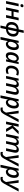

<svg xmlns="http://www.w3.org/2000/svg" viewBox="3590 -4390 1040 8261"><g transform="rotate(90 4110.5 -260.0)"><path d="M139.6 -541H252L137.7 0H25.4ZM160.2 -670.4Q160.2 -709 178.7 -729Q197.3 -749 232.9 -749Q290.5 -749 290.5 -698.7Q290.5 -660.6 272 -640.1Q253.4 -619.6 218.8 -619.6Q189 -619.6 174.6 -632.3Q160.2 -645 160.2 -670.4Z M414.6 -541H526.4L481 -322.8H695.8L743.2 -541H856.4L741.2 0H627.9L677.7 -234.9H462.4L412.1 0H299.3Z M926.3 -224.1Q926.3 -309.6 957 -376.2Q987.8 -442.9 1046.4 -483.9Q1123 -538.6 1244.6 -544.9L1289.6 -759.8H1397.5L1352.1 -545.9Q1452.6 -532.7 1504.2 -474.9Q1555.7 -417 1555.7 -317.9Q1555.7 -223.6 1516.8 -151.4Q1478 -79.1 1406.2 -40Q1335 -1 1234.9 3.4L1184.6 240.2H1077.6L1127.4 3.4Q1031.2 -7.8 978.8 -67.1Q926.3 -126.5 926.3 -224.1ZM1064.5 -347.7Q1040 -294.4 1040 -230.5Q1040 -167 1067.6 -128.7Q1095.2 -90.3 1146 -84L1225.6 -457Q1170.4 -454.1 1129.4 -426.3Q1088.4 -398.4 1064.5 -347.7ZM1416.5 -195.8Q1441.4 -249.5 1441.4 -312.5Q1441.4 -376.5 1413.3 -414.3Q1385.3 -452.1 1333 -457L1253.9 -84Q1308.1 -85.9 1350.1 -114.5Q1392.1 -143.1 1416.5 -195.8Z M1737.3 -541H1828.1L1813.5 -439.9H1816.9Q1851.6 -496.6 1893.6 -523.9Q1935.5 -551.3 1986.8 -551.3Q2058.1 -551.3 2096.9 -501.5Q2135.7 -451.7 2135.7 -358.4Q2135.7 -293.9 2120.1 -232.9Q2104.5 -171.9 2075.7 -121.6Q2046.9 -71.3 2007.8 -39.6Q1948.7 8.8 1876 8.8Q1783.7 8.8 1750.5 -81.5H1747.6Q1743.2 -37.1 1724.6 50.3L1684.1 240.2H1571.8ZM1997.6 -217.3Q2020.5 -281.7 2020.5 -347.7Q2020.5 -458 1948.2 -458Q1914.1 -458 1881.1 -429.7Q1848.1 -401.4 1822.3 -350.6Q1800.8 -313 1789.1 -268.3Q1777.3 -223.6 1777.3 -188.5Q1777.3 -140.6 1798.8 -112.1Q1820.3 -83.5 1857.9 -83.5Q1901.4 -83.5 1938.2 -118.7Q1975.1 -153.8 1997.6 -217.3Z M2226.6 -185.5Q2226.6 -247.1 2242.9 -308.6Q2259.3 -370.1 2289.1 -421.1Q2318.8 -472.2 2357.4 -502.9Q2414.6 -549.8 2485.4 -549.8Q2535.2 -549.8 2567.9 -526.9Q2600.6 -503.9 2618.2 -456.1H2621.6L2648.9 -541H2739.3L2625 0H2534.2L2548.3 -100.1H2544.9Q2509.8 -44.4 2468 -17.3Q2426.3 9.8 2373 9.8Q2300.8 9.8 2263.7 -39.8Q2226.6 -89.4 2226.6 -185.5ZM2541 -191.9Q2562 -228.5 2573.7 -272.7Q2585.4 -316.9 2585.4 -352.1Q2585.4 -381.3 2577.1 -404.3Q2568.8 -427.2 2552.7 -440.9Q2534.2 -458 2506.3 -458Q2463.9 -458 2428.5 -426.5Q2393.1 -395 2369.6 -336.4Q2341.8 -267.1 2341.8 -193.8Q2341.8 -137.7 2359.9 -110.6Q2377.9 -83.5 2414.6 -83.5Q2448.7 -83.5 2482.4 -112.8Q2516.1 -142.1 2541 -191.9Z M2804.2 -204.1Q2804.2 -267.6 2820.8 -325.9Q2837.4 -384.3 2868.2 -430.9Q2898.9 -477.5 2941.4 -506.3Q3004.4 -549.8 3088.4 -549.8Q3167.5 -549.8 3233.9 -520.5L3199.2 -433.1Q3142.1 -458.5 3091.3 -458.5Q3042.5 -458.5 3003.4 -427.2Q2964.4 -396 2941.4 -336.9Q2918 -276.9 2918 -210Q2918 -143.1 2948.7 -110.8Q2974.6 -83.5 3021 -83.5Q3055.2 -83.5 3085.9 -91.8Q3116.7 -100.1 3153.8 -118.2V-25.4Q3120.1 -7.3 3082.3 1.2Q3044.4 9.8 2997.6 9.8Q2937.5 9.8 2894 -15.6Q2850.6 -41 2827.4 -89.1Q2804.2 -137.2 2804.2 -204.1Z M3362.3 -541H3452.6L3440.4 -443.8H3443.8Q3478 -498.5 3521.7 -524.2Q3565.4 -549.8 3621.1 -549.8Q3727.1 -549.8 3740.7 -434.1H3744.1Q3778.8 -491.7 3825.2 -520.8Q3871.6 -549.8 3927.7 -549.8Q3990.2 -549.8 4023.9 -514.6Q4057.6 -479.5 4057.6 -412.6Q4057.6 -390.6 4055.2 -370.6Q4052.7 -350.6 4046.9 -319.8L3978.5 0H3865.7L3934.1 -321.3Q3943.8 -366.2 3943.8 -397.5Q3943.8 -426.3 3928.2 -442.4Q3912.6 -458.5 3885.3 -458.5Q3835.4 -458.5 3796.4 -418Q3771.5 -392.1 3752.7 -351.6Q3733.9 -311 3723.1 -258.3L3669.4 0H3556.2L3624.5 -319.3Q3634.3 -374 3634.3 -389.6Q3634.3 -458.5 3577.1 -458.5Q3542 -458.5 3511.2 -437.3Q3480.5 -416 3458 -376.5Q3429.7 -326.2 3413.1 -249L3360.4 0H3248Z M4249.5 -541H4340.3L4325.7 -439.9H4329.1Q4363.8 -496.6 4405.8 -523.9Q4447.8 -551.3 4499 -551.3Q4570.3 -551.3 4609.1 -501.5Q4647.9 -451.7 4647.9 -358.4Q4647.9 -293.9 4632.3 -232.9Q4616.7 -171.9 4587.9 -121.6Q4559.1 -71.3 4520 -39.6Q4460.9 8.8 4388.2 8.8Q4295.9 8.8 4262.7 -81.5H4259.8Q4255.4 -37.1 4236.8 50.3L4196.3 240.2H4084ZM4509.8 -217.3Q4532.7 -281.7 4532.7 -347.7Q4532.7 -458 4460.4 -458Q4426.3 -458 4393.3 -429.7Q4360.4 -401.4 4334.5 -350.6Q4313 -313 4301.3 -268.3Q4289.6 -223.6 4289.6 -188.5Q4289.6 -140.6 4311 -112.1Q4332.5 -83.5 4370.1 -83.5Q4413.6 -83.5 4450.4 -118.7Q4487.3 -153.8 4509.8 -217.3Z M4606.4 231V138.2Q4636.7 147.9 4667 147.9Q4710.4 147.9 4741.2 124Q4769.5 102.5 4794.4 57.6L4826.2 0L4743.7 -541H4856.9L4888.2 -270.5Q4902.3 -165 4903.3 -118.2H4908.2Q4927.7 -175.3 4968.8 -252.4L5114.3 -541H5234.4L4896 85.9Q4864.3 143.1 4835.9 173.3Q4807.6 203.6 4771 220.7Q4730 240.2 4675.3 240.2Q4638.2 240.2 4606.4 231Z M5321.8 -541H5434.1L5380.9 -285.6L5620.1 -541H5756.8L5497.1 -272.5L5654.8 0H5526.4L5377 -266.6L5322.3 0H5210Z M5856.4 -541H5946.8L5934.6 -443.8H5938Q5972.2 -498.5 6015.9 -524.2Q6059.6 -549.8 6115.2 -549.8Q6221.2 -549.8 6234.9 -434.1H6238.3Q6272.9 -491.7 6319.3 -520.8Q6365.7 -549.8 6421.9 -549.8Q6484.4 -549.8 6518.1 -514.6Q6551.8 -479.5 6551.8 -412.6Q6551.8 -390.6 6549.3 -370.6Q6546.9 -350.6 6541 -319.8L6472.7 0H6359.9L6428.2 -321.3Q6438 -366.2 6438 -397.5Q6438 -426.3 6422.4 -442.4Q6406.7 -458.5 6379.4 -458.5Q6329.6 -458.5 6290.5 -418Q6265.6 -392.1 6246.8 -351.6Q6228 -311 6217.3 -258.3L6163.6 0H6050.3L6118.7 -319.3Q6128.4 -374 6128.4 -389.6Q6128.4 -458.5 6071.3 -458.5Q6036.1 -458.5 6005.4 -437.3Q5974.6 -416 5952.1 -376.5Q5923.8 -326.2 5907.2 -249L5854.5 0H5742.2Z M6518.6 231V138.2Q6548.8 147.9 6579.1 147.9Q6622.6 147.9 6653.3 124Q6681.6 102.5 6706.5 57.6L6738.3 0L6655.8 -541H6769L6800.3 -270.5Q6814.5 -165 6815.4 -118.2H6820.3Q6839.8 -175.3 6880.9 -252.4L7026.4 -541H7146.5L6808.1 85.9Q6776.4 143.1 6748 173.3Q6719.7 203.6 6683.1 220.7Q6642.1 240.2 6587.4 240.2Q6550.3 240.2 6518.6 231Z M7236.3 -541H7327.1L7312.5 -439.9H7315.9Q7350.6 -496.6 7392.6 -523.9Q7434.6 -551.3 7485.8 -551.3Q7557.1 -551.3 7595.9 -501.5Q7634.8 -451.7 7634.8 -358.4Q7634.8 -293.9 7619.1 -232.9Q7603.5 -171.9 7574.7 -121.6Q7545.9 -71.3 7506.8 -39.6Q7447.8 8.8 7375 8.8Q7282.7 8.8 7249.5 -81.5H7246.6Q7242.2 -37.1 7223.6 50.3L7183.1 240.2H7070.8ZM7496.6 -217.3Q7519.5 -281.7 7519.5 -347.7Q7519.5 -458 7447.3 -458Q7413.1 -458 7380.1 -429.7Q7347.2 -401.4 7321.3 -350.6Q7299.8 -313 7288.1 -268.3Q7276.4 -223.6 7276.4 -188.5Q7276.4 -140.6 7297.9 -112.1Q7319.3 -83.5 7356.9 -83.5Q7400.4 -83.5 7437.3 -118.7Q7474.1 -153.8 7496.6 -217.3Z M7593.3 231V138.2Q7623.5 147.9 7653.8 147.9Q7697.3 147.9 7728 124Q7756.3 102.5 7781.2 57.6L7813 0L7730.5 -541H7843.8L7875 -270.5Q7889.2 -165 7890.1 -118.2H7895Q7914.6 -175.3 7955.6 -252.4L8101.1 -541H8221.2L7882.8 85.9Q7851.1 143.1 7822.8 173.3Q7794.4 203.6 7757.8 220.7Q7716.8 240.2 7662.1 240.2Q7625 240.2 7593.3 231Z"/></g></svg>

Font: Viking Open Sans Light
Style: Bold Italic
Weight: 600
Italic angle: -12°
Foundry: Ascender Corporation
Version: Version 2.000